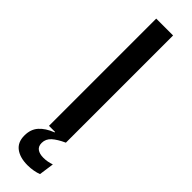

<svg xmlns="http://www.w3.org/2000/svg" viewBox="-282 -633 809 809"><g transform="rotate(45 122.0 -229.0)"><path d="M172 0H71.5V-639H172ZM125 181.5Q80 181.5 53.5 161.8Q27 142 27 102.5V101.5Q27 65 47.8 41.5Q68.5 18 108 2.5V-4L169 -2L171.5 0Q137.5 15.5 119 32.2Q100.5 49 100.5 72.5V73Q100.5 93 113.8 102.5Q127 112 150 112Q162.5 112 174.2 109.8Q186 107.5 198 103.5L188.5 170.5Q176 175.5 159.2 178.5Q142.5 181.5 125 181.5Z"/></g></svg>

Font: Anek Latin Medium
Style: Regular
Weight: 500
Designer: Yesha Goshar
Foundry: Ek Type
Version: Version 1.003